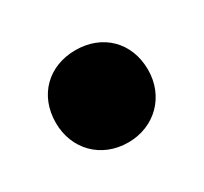

<svg xmlns="http://www.w3.org/2000/svg" viewBox="-58 -478 360 339"><g transform="rotate(-30 122.0 -308.0)"><path d="M122 -214C176 -214 216 -254 216 -308C216 -364 177 -402 122 -402C67 -402 28 -364 28 -308C28 -254 67 -214 122 -214Z"/></g></svg>

Font: Arthouse Owned Black
Style: Regular
Weight: 900
Designer: Jeremy Tribby
Foundry: Tribby Type
Version: Version 1.000;PS 001.000;hotconv 1.0.88;makeotf.lib2.5.64775